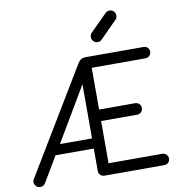

<svg xmlns="http://www.w3.org/2000/svg" viewBox="-107 -1152 1175 1250"><g transform="rotate(-10 480.0 -526.5)"><path d="M59 0Q43 0 33 -9Q23 -18 20 -31Q17 -44 24 -56L443 -751Q452 -766 464.5 -773.5Q477 -781 496 -781H877Q893 -781 904 -770.5Q915 -760 915 -743Q915 -728 904 -717Q893 -706 877 -706H522V-430H760Q776 -430 787 -419Q798 -408 798 -392Q798 -376 787 -365Q776 -354 760 -354H522V-75H877Q893 -75 904 -64Q915 -53 915 -38Q915 -21 904 -10.5Q893 0 877 0H483Q466 0 455 -11Q444 -22 444 -39V-186H191L95 -24Q83 0 59 0ZM232 -253H444V-652L467 -650ZM590 -864Q574 -864 562.5 -875.5Q551 -887 551 -903Q551 -919 560 -929L673 -1042Q684 -1053 700 -1053Q717 -1053 728 -1041.5Q739 -1030 739 -1013Q739 -1006 736.5 -999Q734 -992 728 -987L616 -874Q606 -864 590 -864Z"/></g></svg>

Font: Comfortaa
Style: Regular
Weight: 400
Designer: Johan Aakerlund
Foundry: Johan Aakerlund
Version: Version 3.104; ttfautohint (v1.8.1.43-b0c9)